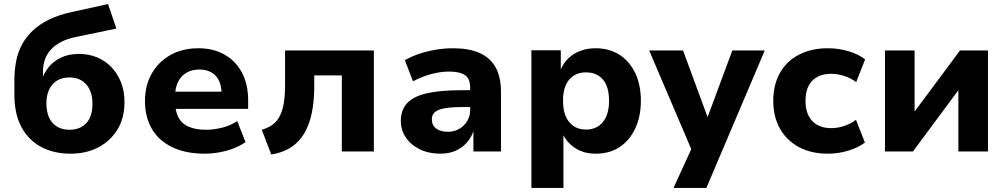

<svg xmlns="http://www.w3.org/2000/svg" viewBox="-20 -747 4968 947"><path d="M328 11Q246 11 183.5 -22Q121 -55 86 -120Q51 -185 51 -279V-350Q51 -398 59 -442Q67 -486 87 -524.5Q107 -563 140.5 -595Q174 -627 223 -651Q272 -675 340 -689L513 -727L554 -606L351 -564Q273 -547 232.5 -504Q192 -461 192 -393V-349H185Q195 -384 218.5 -414Q242 -444 280 -462.5Q318 -481 371 -481Q416 -481 456.5 -465Q497 -449 527.5 -418Q558 -387 576 -343Q594 -299 594 -243Q594 -165 559.5 -108.5Q525 -52 465.5 -20.5Q406 11 328 11ZM323 -107Q375 -107 405.5 -139.5Q436 -172 436 -235Q436 -296 405.5 -330.5Q375 -365 322 -365Q270 -365 239.5 -331Q209 -297 209 -238Q209 -174 239.5 -140.5Q270 -107 323 -107Z M990 11Q896 11 829.5 -21Q763 -53 729 -111.5Q695 -170 695 -249Q695 -324 727.5 -382.5Q760 -441 819.5 -475Q879 -509 959 -509Q1032 -509 1087 -478Q1142 -447 1173 -389.5Q1204 -332 1204 -251V-210H822V-295H1087L1073 -280Q1073 -342 1044 -373Q1015 -404 963 -404Q926 -404 899 -388Q872 -372 857.5 -341.5Q843 -311 843 -266V-253Q843 -201 859.5 -169Q876 -137 910.5 -122Q945 -107 996 -107Q1035 -107 1076.5 -117.5Q1118 -128 1150 -150L1191 -46Q1151 -18 1097 -3.5Q1043 11 990 11Z M1318 15 1271 -107Q1303 -116 1325 -132.5Q1347 -149 1360.5 -175.5Q1374 -202 1380 -240Q1386 -278 1386 -328V-498H1824V0H1666V-375H1530V-323Q1530 -249 1518 -190.5Q1506 -132 1481 -89.5Q1456 -47 1415.5 -20.5Q1375 6 1318 15Z M2151 11Q2095 11 2051 -10.5Q2007 -32 1982 -68.5Q1957 -105 1957 -151Q1957 -204 1987.5 -237.5Q2018 -271 2083.5 -286.5Q2149 -302 2255 -302H2318V-219H2261Q2222 -219 2193.5 -216Q2165 -213 2146.5 -206Q2128 -199 2119 -187.5Q2110 -176 2110 -158Q2110 -129 2131.5 -113Q2153 -97 2190 -97Q2220 -97 2244.5 -111Q2269 -125 2284 -149.5Q2299 -174 2299 -205V-314Q2299 -359 2273.5 -376.5Q2248 -394 2194 -394Q2155 -394 2110 -382.5Q2065 -371 2017 -346L1977 -450Q2010 -469 2049 -482Q2088 -495 2130.5 -502Q2173 -509 2215 -509Q2291 -509 2343.5 -486.5Q2396 -464 2423.5 -416.5Q2451 -369 2451 -293V0H2315V-99Q2303 -66 2280.5 -41.5Q2258 -17 2226 -3Q2194 11 2151 11Z M2601 180V-499H2746V-402H2745Q2766 -453 2811.5 -481Q2857 -509 2918 -509Q2986 -509 3036 -476.5Q3086 -444 3113.5 -386Q3141 -328 3141 -249Q3141 -174 3114 -115Q3087 -56 3037.5 -22.5Q2988 11 2918 11Q2860 11 2818 -16Q2776 -43 2757 -85H2759V180ZM2871 -108Q2923 -108 2953.5 -145Q2984 -182 2984 -250Q2984 -319 2954 -354.5Q2924 -390 2870 -390Q2818 -390 2787.5 -354.5Q2757 -319 2757 -250Q2757 -182 2787.5 -145Q2818 -108 2871 -108Z M3302 180 3408 -52V32L3182 -498H3349L3476 -153H3464L3592 -498H3752L3464 180Z M4063 11Q3981 11 3920.5 -21.5Q3860 -54 3827 -112.5Q3794 -171 3794 -250Q3794 -329 3827 -387.5Q3860 -446 3921 -477.5Q3982 -509 4063 -509Q4117 -509 4166.5 -494Q4216 -479 4247 -454L4203 -342Q4178 -361 4145 -372Q4112 -383 4081 -383Q4020 -383 3986.5 -349Q3953 -315 3953 -249Q3953 -185 3986.5 -150Q4020 -115 4081 -115Q4112 -115 4144.5 -126Q4177 -137 4202 -156L4246 -44Q4215 -20 4166 -4.5Q4117 11 4063 11Z M4345 0V-498H4491V-182H4480L4715 -498H4853V0H4707V-317H4718L4483 0Z"/></svg>

Font: Nunito Sans 9pt ExtraBold
Style: Regular
Weight: 800
Version: Version 3.101;gftools[0.9.27]